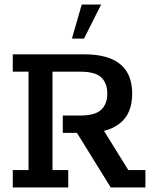

<svg xmlns="http://www.w3.org/2000/svg" viewBox="-20 -821 675 841"><path d="M36 0V-76H105V-507H36V-583H350Q454 -583 506.5 -540Q559 -497 559 -411Q559 -324 506 -281.5Q453 -239 359 -239H341L418 -276L542 -76H617V0H465L317 -239H255V-315H332Q397 -315 423.5 -340.5Q450 -366 450 -411Q450 -456 424 -481.5Q398 -507 332 -507H210V-76H279V0ZM295 -652 338 -801H423L348 -652Z"/></svg>

Font: Rokkitt Medium
Style: Regular
Weight: 500
Version: Version 3.103